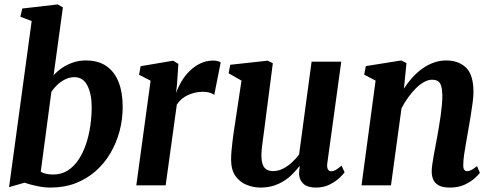

<svg xmlns="http://www.w3.org/2000/svg" viewBox="-20 -837 2222 867"><path d="M222 -497Q237.5 -514.5 259.5 -529.8Q281.5 -545 309 -554.5Q336.5 -564 368 -564Q423.5 -564 460.2 -538.8Q497 -513.5 515.5 -466.5Q534 -419.5 534 -354Q534 -297.5 519.8 -244.2Q505.5 -191 478.2 -144.8Q451 -98.5 411.2 -63.8Q371.5 -29 320.8 -9.5Q270 10 208.5 10Q178.5 10 146 3Q113.5 -4 91 -12L21 8L123 -742L72 -761.5L80.5 -798.5L240.5 -817L264 -803.5ZM164 -61.5Q175.5 -54.5 189.8 -51.8Q204 -49 220.5 -49Q257.5 -49 285.8 -67Q314 -85 334.5 -115.8Q355 -146.5 368.2 -185.8Q381.5 -225 387.8 -268.5Q394 -312 394 -354.5Q394 -412 374.8 -450.2Q355.5 -488.5 316 -488.5Q294 -488.5 274 -478.5Q254 -468.5 238.2 -453.5Q222.5 -438.5 212 -422.5Z M595.5 0 660 -472.5 608 -499.5 615 -538 762 -563 785.5 -548.5 779.5 -458 775 -416.5Q784 -443 799.5 -469.2Q815 -495.5 836.8 -516.8Q858.5 -538 885.2 -550.8Q912 -563.5 943 -563.5Q954.5 -563.5 963.8 -560.8Q973 -558 976.5 -555L947.5 -408.5Q943.5 -412.5 930 -417.5Q916.5 -422.5 895 -422.5Q878.5 -422.5 861.5 -418.8Q844.5 -415 828.8 -407.8Q813 -400.5 800.2 -389.8Q787.5 -379 778.5 -365L728 0Z M1156.5 10Q1124.5 10 1094.2 -2Q1064 -14 1044 -41.2Q1024 -68.5 1023.5 -115Q1023.5 -132.5 1025.2 -153.5Q1027 -174.5 1029.8 -197.8Q1032.5 -221 1036 -244.8Q1039.5 -268.5 1043 -290.5L1070.5 -473L1012.5 -506L1019.5 -544.5L1189 -563L1212 -551.5L1178 -288.5Q1175.5 -267 1172.5 -245.5Q1169.5 -224 1166.8 -203.8Q1164 -183.5 1162.2 -166.2Q1160.5 -149 1160.5 -136Q1160.5 -109.5 1166.5 -93.8Q1172.5 -78 1184.2 -71.2Q1196 -64.5 1214 -64.5Q1236 -64.5 1257.5 -75.2Q1279 -86 1297.8 -103.2Q1316.5 -120.5 1330.5 -139L1387 -558.5H1521L1458 -100Q1455.5 -81 1460.8 -72.2Q1466 -63.5 1476 -63.5Q1485 -63.5 1495 -69Q1505 -74.5 1522.5 -89L1536 -59Q1530.5 -50.5 1513.2 -34Q1496 -17.5 1468.8 -3.8Q1441.5 10 1407 10Q1370 10 1351.8 -5.5Q1333.5 -21 1331 -46.5Q1330.5 -49.5 1330.5 -54Q1330.5 -58.5 1331 -63.8Q1331.5 -69 1332.2 -74.8Q1333 -80.5 1333.5 -85.5L1332 -86.5Q1318.5 -69 1301.5 -51.8Q1284.5 -34.5 1262.8 -20.5Q1241 -6.5 1214.8 1.8Q1188.5 10 1156.5 10Z M1804 -437Q1821.5 -464 1842.2 -487Q1863 -510 1887.2 -527.2Q1911.5 -544.5 1938.5 -554.2Q1965.5 -564 1995.5 -564Q2050.5 -564 2084.2 -531.8Q2118 -499.5 2118 -420.5Q2118 -402.5 2114 -371.8Q2110 -341 2104.5 -307.5Q2099 -274 2094 -246.5Q2090 -221.5 2084.8 -193.5Q2079.5 -165.5 2075.8 -139.2Q2072 -113 2072 -93Q2071.5 -75.5 2076.8 -69.8Q2082 -64 2088.5 -64Q2097.5 -64 2107.8 -69Q2118 -74 2134 -87L2147 -56.5Q2142 -49 2124.5 -33Q2107 -17 2079 -3.5Q2051 10 2012 10Q1978.5 10 1960.5 -0.2Q1942.5 -10.5 1935.8 -27.5Q1929 -44.5 1929.5 -64Q1929.5 -76.5 1932 -94.2Q1934.5 -112 1938.2 -133Q1942 -154 1946.2 -176Q1950.5 -198 1954 -218Q1957.5 -239 1961.8 -263Q1966 -287 1969.5 -312Q1973 -337 1975.2 -360.8Q1977.5 -384.5 1977.5 -405.5Q1977 -433.5 1972.2 -449Q1967.5 -464.5 1957.2 -470.8Q1947 -477 1930.5 -477Q1914 -477 1895.2 -466.8Q1876.5 -456.5 1858.2 -438.5Q1840 -420.5 1823.2 -397.2Q1806.5 -374 1793 -348L1745.5 0H1612.5L1676 -473L1624.5 -500L1632 -538.5L1792 -564L1815.5 -552Z"/></svg>

Font: Merriweather 28pt
Style: Bold Italic
Weight: 700
Italic angle: -7.8°
Version: Version 2.101